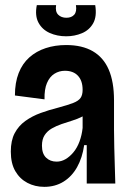

<svg xmlns="http://www.w3.org/2000/svg" viewBox="-20 -713 501 746"><path d="M152 13Q116 13 86.5 -2.5Q57 -18 39.5 -48Q22 -78 22 -124Q22 -167 37 -195.5Q52 -224 78.5 -243Q105 -262 138 -274Q171 -286 207 -295Q244 -305 264.5 -313Q285 -321 293 -332.5Q301 -344 301 -364Q301 -399 283 -418.5Q265 -438 232 -438Q210 -438 191.5 -426.5Q173 -415 162.5 -390.5Q152 -366 153 -327L38 -342Q38 -392 52.5 -429Q67 -466 94 -490Q121 -514 157.5 -526Q194 -538 237 -538Q299 -538 340.5 -514Q382 -490 402.5 -442.5Q423 -395 423 -323V-209Q423 -176 424 -140.5Q425 -105 426 -69.5Q427 -34 428 0H317Q317 -37 317 -73.5Q317 -110 317 -149H307Q300 -100 279.5 -63.5Q259 -27 226.5 -7Q194 13 152 13ZM200 -85Q218 -85 234.5 -94.5Q251 -104 265.5 -121.5Q280 -139 289 -163.5Q298 -188 301 -216V-275L328 -282Q317 -269 299.5 -260Q282 -251 261 -244.5Q240 -238 219.5 -231Q199 -224 181.5 -214Q164 -204 153.5 -188Q143 -172 143 -147Q143 -116 159 -100.5Q175 -85 200 -85ZM123 -693H198Q194 -668 206 -656Q218 -644 238 -644Q258 -644 268.5 -656Q279 -668 275 -693H350Q357 -649 342 -622.5Q327 -596 298.5 -584Q270 -572 237 -572Q202 -572 173 -585Q144 -598 129.5 -625Q115 -652 123 -693Z"/></svg>

Font: Bricolage Grotesque 72pt SemiCondensed SemiBold
Style: Regular
Weight: 600
Width: 4
Designer: Mathieu Triay
Foundry: Atelier Triay
Version: Version 1.001;gftools[0.9.33.dev8+g029e19f]